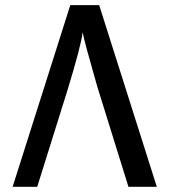

<svg xmlns="http://www.w3.org/2000/svg" viewBox="-20 -723 657 743"><path d="M28.8 0 252 -703.1H363.8L586.9 0H477.1L356 -389.2Q304.2 -570.3 299.8 -598.1Q293.9 -546.4 240.2 -371.1L124 0Z"/></svg>

Font: CMU Bright
Style: SemiBold
Weight: 600
Version: Version 0.7.0